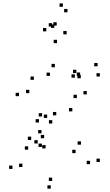

<svg xmlns="http://www.w3.org/2000/svg" viewBox="-20 -904 660 1148"><path d="M499 -339.5V-359.5H479V-339.5ZM463 -436V-456H443V-436ZM459 -450.5V-470.5H439V-450.5ZM308 -502V-522H288V-502ZM93.5 -329V-349H73.5V-329ZM292.5 -165.5V-185.5H272.5V-165.5ZM427.5 -439.5V-459.5H407.5V-439.5ZM577 -446.5V-466.5H557V-446.5ZM563.5 -507.5V-527.5H543.5V-507.5ZM436.5 -467V-487H416.5V-467ZM213 -171.5V-191.5H193V-171.5ZM166.5 -67V-87H146.5V-67ZM252.5 -16.5V-36.5H232.5V-16.5ZM432 11.5V-8.5H412V11.5ZM518.5 77.5V57.5H498.5V77.5ZM292 178V158H272V178ZM114 94.5V74.5H94V94.5ZM230.5 -25.5V-45.5H210.5V-25.5ZM205.5 -46V-66H185.5V-46ZM148.5 -9V-29H128.5V-9ZM54.5 106V86H34.5V106ZM283.5 224V204H263.5V224ZM577 64.5V44.5H557V64.5ZM464 -39V-59H444V-39ZM244 -77.5V-97.5H224V-77.5ZM228 -106.5V-126.5H208V-106.5ZM262 -199V-219H242V-199ZM231.5 -207.5V-227.5H211.5V-207.5ZM412.5 -238V-258H392.5V-238ZM316.5 -214.5V-234.5H296.5V-214.5ZM155.5 -347V-367H135.5V-347ZM182.5 -426.5V-446.5H162.5V-426.5ZM278.5 -450V-470H258.5V-450ZM439.5 -317.5V-337.5H419.5V-317.5ZM291.5 -745.5V-765.5H271.5V-745.5ZM304.5 -737.5V-757.5H284.5V-737.5ZM383.5 -830.5V-850.5H363.5V-830.5ZM356 -863.5V-883.5H336V-863.5ZM257 -716.5V-736.5H237V-716.5ZM321 -646V-666H301V-646ZM378.5 -698.5V-718.5H358.5V-698.5ZM319 -751V-771H299V-751Z"/></svg>

Font: Monaspace Argon Dots Var
Style: Regular
Weight: 400
Designer: Riley Cran and the Lettermatic Team
Version: Version 1.100 (Monaspace Argon Dots)